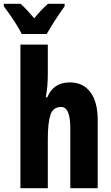

<svg xmlns="http://www.w3.org/2000/svg" viewBox="-55 -996 589 1016"><path d="M198 -605Q198 -573 195.5 -541.5Q193 -510 187 -481H195Q228 -560 314 -560Q385 -560 423.5 -508Q462 -456 462 -361V0H317V-317Q317 -430 269 -430Q226 -430 212 -388.5Q198 -347 198 -258V0H53V-760H198ZM60 -816Q51 -835 34 -862.5Q17 -890 -2 -917.5Q-21 -945 -35 -963V-976H54Q85 -948 126 -899Q147 -925 164.5 -943Q182 -961 199 -976H287V-963Q273 -944 255 -917Q237 -890 220 -863Q203 -836 192 -816Z"/></svg>

Font: Noto Sans ExtraCondensed ExtraBold
Style: Regular
Weight: 800
Width: 2
Designer: Monotype Design Team
Foundry: Monotype Imaging Inc.
Version: Version 2.013; ttfautohint (v1.8.4.7-5d5b)